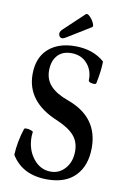

<svg xmlns="http://www.w3.org/2000/svg" viewBox="-94 -903 640 972"><g transform="rotate(10 225.5 -417.0)"><path d="M170 -704Q157 -704 152.5 -718Q148 -732 162 -746L267 -845Q274 -851 287.5 -838Q301 -825 309 -807.5Q317 -790 310 -786L188 -711Q176 -704 170 -704ZM219 13Q91 13 34 -81Q37 -149 60 -219Q63 -223 73.5 -222.5Q84 -222 95.5 -218Q107 -214 106 -210Q104 -196 104 -185Q104 -120 140 -74.5Q176 -29 230 -29Q274 -29 304 -63.5Q334 -98 334 -152Q334 -200 306 -232Q278 -264 217 -290Q54 -357 54 -499Q54 -584 105 -630Q156 -676 243 -676Q335 -676 394 -624Q394 -578 380 -510Q379 -507 375 -505.5Q371 -504 365 -504.5Q359 -505 353 -506.5Q347 -508 343.5 -511Q340 -514 340 -517Q342 -568 311.5 -603Q281 -638 230 -638Q183 -638 158 -609Q133 -580 133 -532Q133 -485 163 -453Q193 -421 255 -399Q414 -341 414 -184Q414 -92 363.5 -39.5Q313 13 219 13Z"/></g></svg>

Font: Junicode Cond Medium
Style: Regular
Weight: 500
Width: 3
Designer: Peter S. Baker
Version: Version 2.201